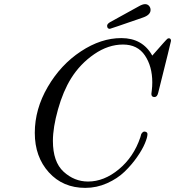

<svg xmlns="http://www.w3.org/2000/svg" viewBox="-20 -890 850 932"><path d="M148.9 -245.1Q148.9 -360.4 211.9 -468.3Q274.9 -576.2 372.6 -640.6Q470.2 -705.1 568.8 -705.1Q671.9 -705.1 719.2 -620.1Q789.1 -700.2 793 -702.1Q795.9 -704.1 799.8 -704.1Q809.6 -704.1 810.1 -691.9Q810.1 -688 748 -439.9Q743.2 -418.9 730 -418.9Q714.8 -418.9 714.8 -434.1Q714.8 -435.1 717 -452.6Q719.2 -470.2 719.2 -490.2Q719.2 -567.4 683.6 -620.6Q647.9 -673.8 577.1 -673.8Q505.4 -673.8 437.3 -627Q369.1 -580.1 325.2 -509.8Q286.1 -446.8 261.5 -358.9Q236.8 -271 236.8 -206.1Q236.8 -104 288.8 -56.4Q340.8 -8.8 407.2 -8.8Q485.4 -8.8 557.1 -68.4Q628.9 -127.9 661.1 -223.1Q662.1 -225.1 663.1 -230Q664.1 -234.9 665 -237.5Q666 -240.2 668.5 -243.7Q670.9 -247.1 673.8 -249Q679.7 -252.9 687.7 -250Q695.8 -247.1 695.8 -238.8Q695.8 -223.6 683.3 -193.8Q670.9 -164.1 645 -127Q619.1 -89.8 584.5 -56.4Q549.8 -22.9 499.5 -0.5Q449.2 22 394 22Q285.2 22 217 -53.5Q148.9 -128.9 148.9 -245.1ZM500 -765.1Q500 -773.9 514.4 -782.5Q528.8 -791 654.8 -859.9Q671.9 -869.6 683.8 -869.9Q695.8 -870.1 703.4 -861.6Q710.9 -853 710.9 -841.8Q710.9 -817.9 674.8 -805.2Q515.6 -750 513.2 -750Q500 -750 500 -765.1Z"/></svg>

Font: CMU Classical Serif
Style: Italic
Weight: 500
Italic angle: -14.04°
Version: Version 0.7.0